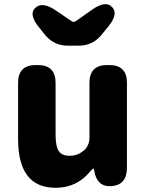

<svg xmlns="http://www.w3.org/2000/svg" viewBox="-20 -878 694 912"><path d="M244 14Q66 14 66 -217V-485Q66 -569 150 -569H160Q244 -569 244 -485V-239Q244 -182 259.5 -160Q275 -138 310 -138Q340 -138 361 -151Q382 -164 389 -174Q405 -196 405 -223V-485Q405 -569 489 -569H499Q583 -569 583 -485V-82Q583 0 511 6Q440 12 427 -69Q425 -78 423 -78Q421 -78 407 -62Q344 14 244 14ZM302 -661Q237 -661 195 -711L167 -746Q114 -809 148 -841Q181 -872 246 -828L319 -778Q330 -770 341 -778L416 -831Q482 -878 513 -844Q544 -811 492 -749L461 -711Q419 -661 354 -661Z"/></svg>

Font: Resource Han Rounded TW Heavy
Style: Regular
Weight: 900
Designer: Cyano Hao (round all glyphs); Ryoko NISHIZUKA 西塚涼子 (kana, bopomofo & ideographs); Paul D. Hunt (Latin, Greek & Cyrillic)
Foundry: Cyano Hao
Version: 0.990